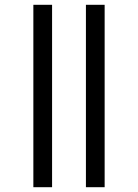

<svg xmlns="http://www.w3.org/2000/svg" viewBox="-20 -780 575 800"><path d="M119 0V-760H197V0ZM338 0V-760H416V0Z"/></svg>

Font: Advent Sans Logo
Style: Regular
Weight: 400
Designer: Types & Symbols
Foundry: Types & Symbols
Version: Version 1.002